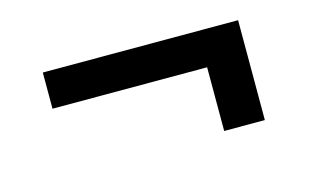

<svg xmlns="http://www.w3.org/2000/svg" viewBox="-44 -472 667 415"><g transform="rotate(-15 290.0 -264.0)"><path d="M507 -152.5H416V-295H70V-376H507Z"/></g></svg>

Font: Lato SemiBold
Style: Regular
Weight: 600
Designer: Lukasz Dziedzic with Adam Twardoch and Botio Nikoltchev
Foundry: tyPoland Lukasz Dziedzic
Version: Version 2.015; 2015-08-06; http://www.latofonts.com/